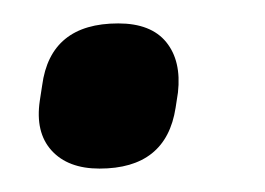

<svg xmlns="http://www.w3.org/2000/svg" viewBox="-20 -138 226 164"><path d="M65 6Q38 6 24 -9.5Q10 -25 14 -52L16 -65Q23 -118 81 -118Q109 -118 122 -102Q135 -86 132 -59L130 -46Q122 6 65 6Z"/></svg>

Font: Sofia Sans Extra Condensed SemiBold
Style: Italic
Weight: 600
Italic angle: -9°
Designer: Botio Nikoltchev, Ani Petrova
Foundry: lettersoup
Version: Version 4.101